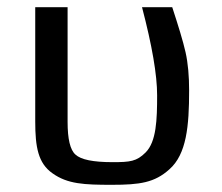

<svg xmlns="http://www.w3.org/2000/svg" viewBox="-20 -504 618 534"><path d="M291 10C369 10 410 4 451 -33C499 -75 506 -154 506 -252C506 -292 503 -328 496 -359C489 -390 476 -432 459 -484H375C403 -377 417 -296 417 -239C417 -171 415 -110 385 -80C360 -55 342 -53 293 -53C239 -53 205 -60 190 -74C175 -87 168 -118 168 -165V-484H78V-166C78 -95 86 -50 126 -22C168 8 214 10 291 10Z"/></svg>

Font: Gamestation Text
Style: Bold
Weight: 400
Designer: Jonas Hecksher
Foundry: Jonas Hecksher, Playtypeª, e-types AS
Version: Version 1.003